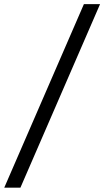

<svg xmlns="http://www.w3.org/2000/svg" viewBox="-60 -781 495 911"><path d="M338.1 -761.4 -39.8 109.4H36.9L414.8 -761.4Z"/></svg>

Font: Riot Sans 2.0
Style: Italic
Weight: 400
Italic angle: -9.39999°
Designer: Rasmus Andersson
Foundry: rsms
Version: Version 3.006;hotconv 1.0.109;makeotfexe 2.5.65596